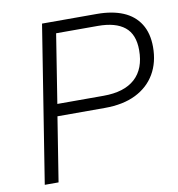

<svg xmlns="http://www.w3.org/2000/svg" viewBox="-80 -778 790 850"><g transform="rotate(-10 315.5 -352.5)"><path d="M53 0 165 -705H411Q480 -705 529 -684.5Q578 -664 604.5 -622Q631 -580 631 -518Q631 -449 601 -397.5Q571 -346 514 -317.5Q457 -289 374 -289H161L115 0ZM170 -343H378Q471 -343 519.5 -387Q568 -431 568 -515Q568 -586 527 -619Q486 -652 407 -652H219Z"/></g></svg>

Font: Nunito Sans 12pt ExtraLight 12pt Light
Style: Italic
Weight: 300
Italic angle: -9°
Version: Version 3.101;gftools[0.9.27]